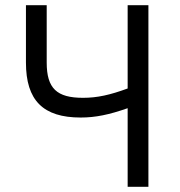

<svg xmlns="http://www.w3.org/2000/svg" viewBox="-20 -720 692 740"><path d="M472 0H552V-700H472V-379C404 -354 355 -343 300 -343C199 -343 160 -379 160 -479V-700H80V-479C80 -333 146 -267 291 -267C348 -267 401 -278 472 -303Z"/></svg>

Font: Fixel Text Regular
Style: Regular
Weight: 400
Width: 4
Designer: AlfaBravo + MacPaw
Foundry: Kyrylo Tkachov, Marchela Mozhyna, Serhii Makarenko, Maria Weinstein, Zakhar Kryvoshyya
Version: Version 1.211